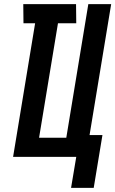

<svg xmlns="http://www.w3.org/2000/svg" viewBox="-20 -755 555 924"><path d="M322 149 347 0H43L149 -643H93L92 -735H346L347 -643H259L168 -92H299L405 -735H515L411 -105H473L431 149Z"/></svg>

Font: Iosevka Extrabold
Style: Italic
Weight: 800
Italic angle: -9°
Monospace: yes
Designer: Belleve Invis
Foundry: Belleve Invis
Version: Version 32.5.0; ttfautohint (v1.8.4)